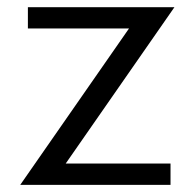

<svg xmlns="http://www.w3.org/2000/svg" viewBox="-20 -519 548 539"><path d="M36.8 0 372.1 -482.1 370.1 -439.1H58.3V-498.8H469.7L134 -16.1L127.6 -60H458.7V0Z"/></svg>

Font: Russolo 10pt ExtraLight
Style: Regular
Weight: 200
Designer: Micah Stupak-Hahn
Version: Version 1.000